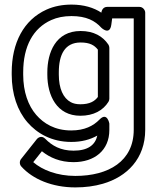

<svg xmlns="http://www.w3.org/2000/svg" viewBox="-20 -583 702 836"><path d="M307.9 183C229.4 183 164.2 157.4 124.7 123L162.4 75.5C197.4 103.6 241.9 123 300.2 123C391.1 123 456.1 72 456.1 -17V-45C456.1 -45 447.1 -97.3 413.2 -62.4C386.4 -34.9 348.3 -15 290.3 -15C219.1 -15 170.4 -45 137.6 -82.9C102.9 -122.9 81 -182.9 81 -258V-268C81 -382.7 125.1 -460.7 203.2 -495.7C228.5 -507.1 257.7 -513 291.4 -513C355.7 -513 393.7 -492.8 421.3 -462.2C421.3 -462.2 458 -426.3 464.7 -475.7L468.4 -503H562.3V-18C562.3 118.7 453 183 307.9 183ZM421.3 -527.9C388.6 -549.6 344.9 -563 291.4 -563C251.8 -563 215.3 -555.9 182.7 -541.3C82.6 -496.4 31 -395.5 31 -268V-258C31 -173.4 55.6 -101 99.8 -50.1C140.5 -3.2 203.7 35 290.3 35C335.1 35 371.5 25.3 403.7 7.4C394.7 48.1 363 73 300.2 73C243.4 73 206.1 50.9 177.2 21.5C161.8 5.7 146.1 15.5 139.8 23.5L71.6 109.5C64.8 118 64.2 132.3 72.5 141.6C121.9 197.1 207.4 233 307.9 233C351 233 391.1 227.8 428.2 217C532.2 186.8 612.3 108.3 612.3 -18V-528C612.3 -538.7 602.4 -553 587.3 -553H446.5C432 -553 423.2 -542.1 421.3 -527.9ZM329.9 -79C387.5 -79 428.9 -102.2 452.3 -139.8C454.8 -143.8 456.1 -149.4 456.1 -153V-375C456.1 -380 454.1 -385.6 451.9 -388.9C427.8 -424.8 388.4 -448 331 -448C221.8 -448 186.1 -353.4 186.1 -268V-258C186.1 -167.7 227 -79 329.9 -79ZM406.1 -366.9V-160.7C392.3 -142.3 370.9 -129 329.9 -129C312.6 -129 299.1 -132.3 288.3 -138.1C255.2 -155.7 236.1 -197.5 236.1 -258V-268C236.1 -345.2 262.3 -398 331 -398C371.1 -398 391 -386 406.1 -366.9Z"/></svg>

Font: Asimov
Style: WidOu
Weight: 500
Designer: Google
Version: Version 2.000980; 2014